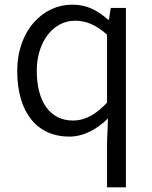

<svg xmlns="http://www.w3.org/2000/svg" viewBox="-20 -574 655 825"><path d="M440 231H521V-540H456L448 -489H445C397 -531 353 -554 290 -554C165 -554 54 -444 54 -269C54 -89 141 13 277 13C342 13 399 -21 444 -65L440 36ZM294 -56C195 -56 138 -137 138 -270C138 -396 210 -485 302 -485C349 -485 392 -468 440 -425V-133C392 -82 346 -56 294 -56Z"/></svg>

Font: Noto Sans JP DemiLight
Style: Regular
Weight: 350
Designer: Ryoko NISHIZUKA 西塚涼子 (kana, bopomofo & ideographs); Paul D. Hunt (Latin, Greek & Cyrillic); Sandoll Communications 산돌커뮤니
Foundry: Adobe
Version: Version 2.004;hotconv 1.0.118;makeotfexe 2.5.65603